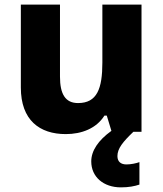

<svg xmlns="http://www.w3.org/2000/svg" viewBox="-20 -569 703 829"><path d="M487 105C487 72 511 43 556 0H591V-549H422V-299C422 -186 399 -124 317 -124C262 -124 239 -163 239 -238V-549H70V-191C70 -50 151 10 264 10C332 10 396 -14 431 -70H441L461 -4C404 37 374 82 374 128C374 195 427 240 502 240C536 240 561 235 582 228V131C569 136 545 141 526 141C503 141 487 130 487 105Z"/></svg>

Font: Noto Sans Bengali UI ExtraBold
Style: Regular
Weight: 800
Designer: Jelle Bosma - Monotype Design Team
Foundry: Monotype Imaging Inc.
Version: Version 2.003